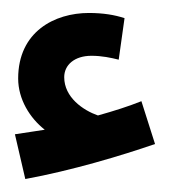

<svg xmlns="http://www.w3.org/2000/svg" viewBox="-20 -856 261 296"><path d="M219 -634 198 -700C178 -692 156 -685 131 -678C108 -686 79 -706 79 -737C79 -756 95 -770 121 -770C137 -770 151 -767 163 -764L172 -828C157 -833 139 -836 117 -836C64 -836 8 -807 8 -735C8 -703 26 -674 49 -656C37 -654 22 -652 3 -649L19 -580C90 -593 167 -616 219 -634Z"/></svg>

Font: Noto Sans Arabic UI ExtraCondensed Extra
Style: Regular
Weight: 800
Width: 3
Designer: Nadine Chahine - Monotype Design Team
Foundry: Monotype Imaging Inc.
Version: Version 1.900